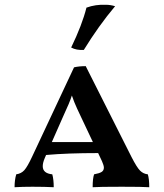

<svg xmlns="http://www.w3.org/2000/svg" viewBox="-20 -782 685 804"><path d="M605 2Q580 0 490 0Q392 0 368 2Q368 -35 374 -52Q396 -56 405.5 -62Q415 -68 415 -80Q415 -89 407 -107L391 -141Q262 -141 173 -133L167 -119Q159 -100 159 -86Q159 -56 199 -52Q205 -30 205 2Q167 0 116 0Q73 0 41 2Q41 -28 48 -52Q69 -55 82 -69.5Q95 -84 115 -127L290 -500Q311 -505 339 -505L531 -124Q553 -81 566.5 -67.5Q580 -54 599 -52Q605 -33 605 2ZM369 -187 318 -295Q315 -301 302.5 -328Q290 -355 281 -382Q271 -351 246 -298L197 -187ZM278 -583Q324 -678 342 -750Q380 -764 424 -762Q442 -762 462 -756Q393 -674 331 -573Q300 -571 278 -583Z"/></svg>

Font: Vollkorn SC SemiBold
Style: Regular
Weight: 600
Designer: Friedrich Althausen
Foundry: Friedrich Althausen
Version: Version 4.015